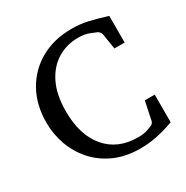

<svg xmlns="http://www.w3.org/2000/svg" viewBox="-161 -824 949 977"><g transform="rotate(-30 313.5 -335.5)"><path d="M587.9 -22.9Q585.4 -22 556.9 -12.2Q528.3 -2.4 483.9 6.8Q439.5 16.1 388.2 16.1Q304.2 16.1 239.3 -12.9Q174.3 -42 129.6 -91.8Q85 -141.6 62 -204.8Q39.1 -268.1 39.1 -336.9Q39.1 -440.4 83 -519.3Q127 -598.1 205.8 -642.6Q284.7 -687 389.2 -687Q438 -687 482.7 -676.8Q527.3 -666.5 587.9 -647.9V-491.2H527.8L513.2 -582Q512.7 -588.9 506.6 -595.9Q500.5 -603 496.1 -605Q484.9 -610.4 458.3 -620.6Q431.6 -630.9 394 -630.9Q326.2 -630.9 271.7 -597.4Q217.3 -564 185.5 -498.5Q153.8 -433.1 153.8 -336.9Q153.8 -197.3 221.2 -118.2Q288.6 -39.1 407.2 -39.1Q442.4 -39.1 464.4 -47.4Q486.3 -55.7 487.8 -56.2Q503.4 -62 506.8 -76.2L529.8 -185.1H587.9Z"/></g></svg>

Font: Charis
Style: Regular
Weight: 400
Designer: Walt Agee, Miriam Martin, Annie Olsen, Victor Gaultney, Lorna Priest, Alan Ward, Bob Hallissy, Martin Hosken, Sharon Cor
Foundry: SIL Global
Version: Version 7.000